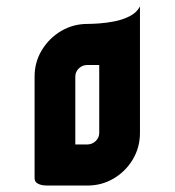

<svg xmlns="http://www.w3.org/2000/svg" viewBox="-20 -624 540 594"><path d="M127 -50Q127 -50 117 -50.5Q107 -51 97 -56Q87 -61 87 -73V-387Q87 -432 109.5 -469Q132 -506 169 -528Q206 -550 251 -550Q264 -550 286.5 -551.5Q309 -553 334.5 -558Q360 -563 381.5 -574Q403 -585 413 -604V-213Q413 -168 391 -131Q369 -94 332 -72Q295 -50 251 -50ZM213 -177H249Q265 -177 276 -187.5Q287 -198 287 -213V-423H251Q235 -423 224 -412.5Q213 -402 213 -387Z"/></svg>

Font: Reem Kufi SemiBold
Style: Regular
Weight: 600
Designer: Khaled Hosny
Version: Version 1.001